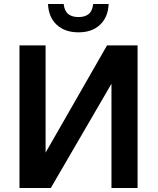

<svg xmlns="http://www.w3.org/2000/svg" viewBox="-20 -936 785 956"><path d="M665 0V-710H513L207 -176V-710H77V0H233L535 -519V0ZM371 -775Q303 -775 262.5 -812.5Q222 -850 219 -916H297Q301 -881 320 -866Q339 -851 371 -851Q403 -851 421.5 -866Q440 -881 444 -916H521Q518 -850 478 -812.5Q438 -775 371 -775Z"/></svg>

Font: Geist SemBd
Style: Regular
Weight: 400
Designer: Basement.studio, Andrés Briganti, Mateo Zaragoza
Foundry: Basement.studio, Vercel, Andrés Briganti, Guido Ferreyra, Mateo Zaragoza
Version: Version 1.401